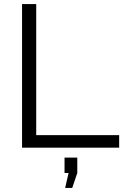

<svg xmlns="http://www.w3.org/2000/svg" viewBox="-20 -730 623 949"><path d="M337 199H302L319 125H299V49H362V125ZM569 0H89V-710H159V-62H569Z"/></svg>

Font: Raleway
Style: Regular
Weight: 400
Designer: Matt McInerney, Pablo Impallari, Rodrigo Fuenzalida
Foundry: Matt McInerney, Pablo Impallari, Rodrigo Fuenzalida
Version: Version 1.000;PS 001.001;hotconv 1.0.56; ttfautohint (v1.5)